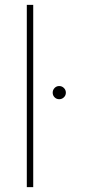

<svg xmlns="http://www.w3.org/2000/svg" viewBox="-20 -770 353 790"><path d="M116.7 0H90.3V-750H116.7ZM196.8 -388.7Q196.8 -399.9 204.6 -408Q212.4 -416 223.6 -416Q234.9 -416 242.9 -408Q251 -399.9 251 -388.7Q251 -377.4 242.9 -369.6Q234.9 -361.8 223.6 -361.8Q212.4 -361.8 204.6 -369.6Q196.8 -377.4 196.8 -388.7Z"/></svg>

Font: Roboto Thin
Style: Regular
Weight: 250
Designer: Google
Version: Version 2.134; 2016